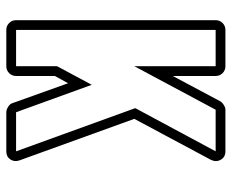

<svg xmlns="http://www.w3.org/2000/svg" viewBox="-83 -652 735 609"><g transform="rotate(90 284.5 -347.5)"><path d="M75 0Q62 0 53 -9Q44 -18 44 -31V-664Q44 -677 53 -686Q62 -695 75 -695H190Q203 -695 212 -686Q221 -677 221 -664V-528L301 -678Q304 -684 312.5 -689.5Q321 -695 328 -695H460Q478 -695 486.5 -680.5Q495 -666 487 -649L357 -406L489 -41Q494 -25 485.5 -12.5Q477 0 460 0H336Q328 0 318.5 -6Q309 -12 307 -20L244 -196L221 -154V-31Q221 -18 212 -9Q203 0 190 0ZM190 -31V-161L249 -271L336 -31H460L323 -409L460 -664H328L190 -406V-664H75V-31Z"/></g></svg>

Font: Lichte PostBus
Style: Regular
Weight: 400
Designer: Peter Wiegel
Version: Version 1.001